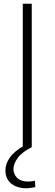

<svg xmlns="http://www.w3.org/2000/svg" viewBox="-20 -788 293 1028"><path d="M150 -768V0H102V-768ZM120 220Q90 220 64.5 209.5Q39 199 24 177.5Q9 156 9 124Q9 90 32 56.5Q55 23 107 -7L150 0Q98 26 75 57.5Q52 89 52 117Q52 145 72 164.5Q92 184 130 184Q138 184 147.5 183Q157 182 167 180L169 214Q157 216 144 218Q131 220 120 220Z"/></svg>

Font: Yaldevi ExtraLight
Style: Regular
Weight: 200
Designer: Sol Matas, Rajitha Manaperi, Kosala Senevirathne
Foundry: Mooniak
Version: Version 1.100